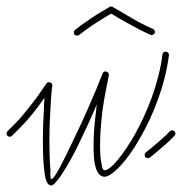

<svg xmlns="http://www.w3.org/2000/svg" viewBox="-30 -522 560 591"><path d="M201 -430C197 -427 196 -420 199 -416C202 -412 209 -411 213 -414C231 -428 250 -442 268 -453C284 -463 299 -473 313 -480C329 -470 347 -459 366 -449C387 -437 410 -425 433 -415C438 -413 444 -415 446 -420C448 -425 446 -431 441 -433C418 -443 396 -454 376 -466C355 -478 336 -490 318 -500C315 -502 311 -503 308 -501C293 -492 275 -482 257 -470C239 -458 220 -445 201 -430ZM490 -352C491 -357 487 -362 481 -363C476 -364 471 -360 470 -354C459 -264 422 -174 384 -106C348 -44 311 2 292 2C286 2 284 -8 283 -16C279 -31 278 -52 278 -74C278 -108 281 -143 285 -179C290 -215 297 -252 305 -290C307 -302 290 -307 286 -296C263 -237 227 -154 194 -87C165 -27 139 29 128 29C123 29 126 4 125 -1C123 -24 122 -56 122 -91C122 -121 123 -153 125 -182C126 -210 128 -237 131 -258C131 -260 131 -262 130 -264C129 -265 128 -266 127 -267C126 -268 126 -268 125 -268H124C124 -269 123 -269 123 -269H122C120 -269 118 -269 116 -268C115 -267 114 -266 113 -265C97 -241 80 -217 63 -196C46 -174 31 -156 19 -144L-7 -118C-11 -114 -11 -108 -7 -104C-3 -100 3 -100 7 -104L33 -130C45 -142 62 -161 79 -183C88 -195 98 -208 107 -221C106 -209 105 -196 105 -183C103 -153 102 -122 102 -91C102 -56 103 -23 106 1C110 44 121 49 128 49C140 49 175 -2 212 -78C231 -117 251 -160 268 -201C267 -195 266 -188 266 -182C261 -145 258 -109 258 -74C258 -50 259 -28 263 -12C269 12 279 22 292 22C313 22 359 -22 401 -97C441 -166 478 -258 490 -352ZM419 -53C415 -50 414 -43 417 -39C420 -35 427 -34 431 -37C442 -45 455 -56 466 -66C478 -76 488 -85 494 -91L507 -104C511 -108 511 -114 507 -118C503 -122 497 -122 493 -118L480 -105C475 -100 464 -91 453 -81C442 -71 429 -61 419 -53Z"/></svg>

Font: Mistral SingleLine OTF-SVG Regular
Style: Regular
Weight: 300
Designer: François Chastanet, Élisa Garzelli, Anais Alves, Morgane Autin
Foundry: institut supérieur des arts et du design Toulouse / isdaT
Version: Version 1.000;hotconv 1.0.117;makeotfexe 2.5.65602 DEVELOPME